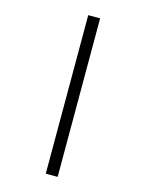

<svg xmlns="http://www.w3.org/2000/svg" viewBox="-144 -845 887 1170"><g transform="rotate(15 300.0 -260.0)"><path d="M263 -760H338V240H263Z"/></g></svg>

Font: Noto Sans Mono UI
Style: Regular
Weight: 400
Monospace: yes
Designer: Monotype Design team
Foundry: Monotype Imaging Inc.
Version: Version 1.000